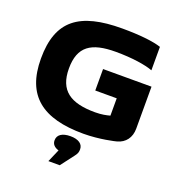

<svg xmlns="http://www.w3.org/2000/svg" viewBox="-160 -808 1086 1177"><g transform="rotate(20 383.5 -219.5)"><path d="M691 -499V-652C640 -669 550 -679 436 -679C157 -679 30 -584 30 -336C30 -94 164 9 432 9C537 9 636 -15 642 -17C695 -31 726 -73 726 -131V-405H410V-265H550V-152C528 -146 498 -139 454 -139C294 -139 212 -193 212 -337C212 -481 288 -531 448 -531C555 -531 644 -517 691 -499ZM280 108C280 132 296 149 324 157L288 240H362L429 152C444 133 446 121 446 107V105C446 72 417 50 364 50C309 50 280 72 280 106Z"/></g></svg>

Font: LT Wave Black
Style: Regular
Weight: 900
Designer: Daniel Lyons
Version: Version 2.5 (Glyphs App)